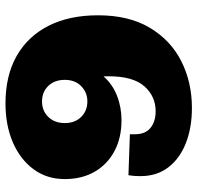

<svg xmlns="http://www.w3.org/2000/svg" viewBox="-30 -680 723 703"><g transform="rotate(-90 331.5 -328.5)"><path d="M304.2 -669.9Q405.8 -669.9 477.8 -629.2Q549.8 -588.4 588.4 -512.5Q627 -436.5 627 -331.1Q627 -217.8 581.3 -141.4Q535.6 -64.9 458.7 -26.1Q381.8 12.7 287.6 12.7Q215.3 12.7 158.9 -9.5Q102.5 -31.7 70.3 -73.7Q38.1 -115.7 38.1 -175.8Q38.1 -188.5 38.8 -198.7Q39.6 -209 41.5 -219.7L191.4 -214.4V-196.3Q191.4 -157.7 214.8 -138.9Q238.3 -120.1 275.4 -120.1Q330.6 -120.1 367.2 -161.6Q403.8 -203.1 403.8 -293Q403.8 -302.7 403.3 -311Q375 -278.3 332.8 -261.7Q290.5 -245.1 242.7 -245.1Q178.2 -245.1 129.6 -271Q81.1 -296.9 54.2 -343.5Q27.3 -390.1 27.3 -453.1Q27.3 -518.6 63.5 -567.4Q99.6 -616.2 162.1 -643.1Q224.6 -669.9 304.2 -669.9ZM311.5 -536.1Q277.3 -536.1 254.9 -513.2Q232.4 -490.2 232.4 -452.6Q232.4 -415.5 254.9 -392.8Q277.3 -370.1 311.5 -370.1Q344.7 -370.1 367.7 -392.8Q390.6 -415.5 390.6 -452.6Q390.6 -490.2 368.4 -513.2Q346.2 -536.1 311.5 -536.1Z"/></g></svg>

Font: Bevan
Style: Regular
Weight: 400
Designer: Vernon Adams
Foundry: Vernon Adams
Version: Version 2.100; ttfautohint (v1.8.3)